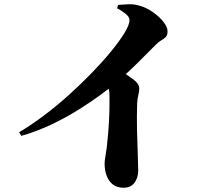

<svg xmlns="http://www.w3.org/2000/svg" viewBox="-20 -828 1040 903"><path d="M70 -206Q127 -240 187 -285Q247 -330 304 -381.5Q361 -433 411.5 -485Q462 -537 501 -584.5Q540 -632 563 -669Q589 -710 589 -734Q589 -749 569 -764.5Q549 -780 531 -789L535 -805Q558 -807 584.5 -808Q611 -809 637 -801Q669 -792 699 -771Q729 -750 748.5 -725.5Q768 -701 768 -680Q768 -663 760 -654.5Q752 -646 739.5 -639Q727 -632 713 -618Q679 -584 628 -533Q577 -482 516 -431Q494 -412 451 -380.5Q408 -349 350 -312.5Q292 -276 223 -243Q154 -210 80 -189ZM561 55Q530 55 510.5 39.5Q491 24 481.5 -2Q472 -28 472 -57Q472 -72 475.5 -91Q479 -110 482 -134Q486 -168 488.5 -198.5Q491 -229 492.5 -255.5Q494 -282 494.5 -304.5Q495 -327 495 -345.5Q495 -364 495 -377Q495 -404 487.5 -423Q480 -442 468 -462L527 -511Q570 -481 602.5 -458Q635 -435 635 -412Q635 -397 630.5 -380.5Q626 -364 625 -341Q623 -277 624.5 -213Q626 -149 628 -99.5Q630 -50 630 -26Q630 8 612.5 31.5Q595 55 561 55Z"/></svg>

Font: Noto Serif SC ExtraLight Black
Style: Regular
Weight: 900
Version: Version 2.002-H1;hotconv 1.1.0;makeotfexe 2.6.0